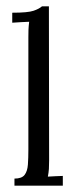

<svg xmlns="http://www.w3.org/2000/svg" viewBox="-20 -587 244 607"><path d="M25.7 -22.4Q48.8 -22.4 57.8 -34.1Q66.7 -45.8 68.2 -66.6Q69.7 -87.3 69.7 -114V-469.4Q69.7 -481.1 70 -492.1Q70.4 -503.1 72.2 -518.2Q58.7 -517.8 45.5 -516.9Q32.3 -516 18.7 -515.2V-546.8Q68.2 -546.8 86.2 -553Q104.1 -559.2 112.6 -566.9H134.6L135.3 -79.6Q135.3 -64.5 134.6 -53Q133.8 -41.4 131.3 -28.6Q143 -29.3 154.9 -29.9Q166.9 -30.4 178.6 -30.8V0H25.7Z"/></svg>

Font: Parastoo
Style: Regular
Weight: 400
Foundry: Saber Rastikerdar (saber.rastikerdar@gmail.com)
Version: Version 3.000